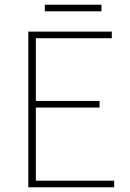

<svg xmlns="http://www.w3.org/2000/svg" viewBox="-20 -794 550 814"><path d="M100 0V-660H454V-632H132V-366H402V-338H132V-28H464V0ZM170 -746V-774H410V-746Z"/></svg>

Font: SourceSans3VF
Style: Regular
Weight: 200
Designer: Paul D. Hunt
Foundry: Adobe
Version: Version 3.052;hotconv 1.1.0;makeotfexe 2.6.0